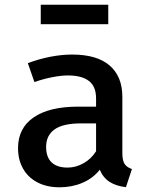

<svg xmlns="http://www.w3.org/2000/svg" viewBox="-20 -790 655 824"><path d="M505.1 -132.8Q505.1 -101.5 514.6 -86.7Q524.1 -71.8 546.2 -64.6L520.5 13.3Q479 8.7 450.8 -9.2Q422.6 -27.2 408.2 -61.5Q379 -24.6 333.8 -5.4Q288.7 13.8 235.4 13.8Q181 13.8 140.8 -7.2Q100.5 -28.2 79 -66.2Q57.4 -104.1 57.4 -154.4Q57.4 -240 124.4 -286.2Q191.3 -332.3 314.9 -332.3H392.3V-367.7Q392.3 -419 361.5 -442.6Q330.8 -466.2 271.8 -466.2Q243.6 -466.2 205.6 -459Q167.7 -451.8 127.7 -437.9L99.5 -519Q148.7 -537.4 197.4 -546.7Q246.2 -555.9 289.2 -555.9Q396.4 -555.9 450.8 -508.7Q505.1 -461.5 505.1 -374.4ZM392.3 -141V-260.5H328.7Q250.3 -260.5 214.1 -234.6Q177.9 -208.7 177.9 -159.5Q177.9 -115.9 201.3 -93.3Q224.6 -70.8 270.3 -70.8Q305.6 -70.8 338.7 -89.5Q371.8 -108.2 392.3 -141ZM444.6 -769.7V-686.2H154.9V-769.7Z"/></svg>

Font: Fira Code Fixed Medium
Style: Regular
Weight: 500
Monospace: yes
Designer: Carrois Corporate, Edenspiekermann AG, Nikita Prokopov
Foundry: Carrois Corporate, Edenspiekermann AG, Nikita Prokopov
Version: Version 5.002